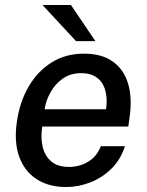

<svg xmlns="http://www.w3.org/2000/svg" viewBox="-20 -743 590 773"><path d="M246.5 10Q176 10 127.2 -21.8Q78.5 -53.5 57.2 -112.5Q36 -171.5 48 -253Q59.5 -333.5 95.8 -395.2Q132 -457 188.5 -492Q245 -527 318 -527Q390 -527 434.5 -495Q479 -463 496 -405.2Q513 -347.5 501.5 -269L496.5 -233.5H150Q143 -187 152.2 -150.2Q161.5 -113.5 187.5 -92.2Q213.5 -71 257 -71Q300.5 -71 335.2 -92Q370 -113 386 -154.5H483Q466.5 -101.5 429.2 -64.5Q392 -27.5 344 -8.8Q296 10 246.5 10ZM159.5 -303H407Q413 -343.5 404.5 -376.8Q396 -410 371.8 -429.2Q347.5 -448.5 306 -448.5Q264.5 -448.5 233.5 -427Q202.5 -405.5 183.8 -372Q165 -338.5 159.5 -303ZM286 -577.5 151 -723H265.5L364 -577.5Z"/></svg>

Font: Public Sans Thin Medium
Style: Italic
Weight: 500
Italic angle: -8°
Version: Version 2.001